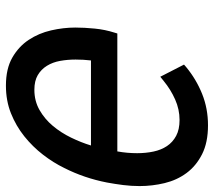

<svg xmlns="http://www.w3.org/2000/svg" viewBox="-57 -653 722 648"><g transform="rotate(90 304.0 -329.0)"><path d="M471 -275H184Q181 -250 181 -223Q181 -196 185.5 -171Q190 -146 202 -126.5Q214 -107 233.5 -95.5Q253 -84 283 -84Q321 -84 351.5 -101.5Q382 -119 405 -146.5Q428 -174 444.5 -208Q461 -242 471 -275ZM198 -589 206 -596Q247 -630 296.5 -650Q346 -670 403 -670Q461 -670 500.5 -650Q540 -630 564 -597.5Q588 -565 598 -523.5Q608 -482 608 -439Q608 -411 604.5 -383.5Q601 -356 596 -329Q581 -252 547 -185Q529 -148 502 -113Q475 -78 440 -50Q405 -22 362.5 -5Q320 12 269 12Q212 12 174.5 -9.5Q137 -31 114.5 -65Q92 -99 82.5 -140.5Q73 -182 73 -222Q73 -253 76.5 -288Q80 -323 90 -354L93 -364H491Q497 -397 497 -431Q497 -460 491.5 -486Q486 -512 473 -531.5Q460 -551 438.5 -562.5Q417 -574 385 -574Q349 -574 315.5 -559Q282 -544 254 -521L239 -509Z"/></g></svg>

Font: Codetta
Style: Bold Italic
Weight: 700
Italic angle: -11°
Designer: Ulrich Proeller
Foundry: PROSA GmbH
Version: Version 2.00;September 29, 2018;FontCreator 11.5.0.2427 64-b